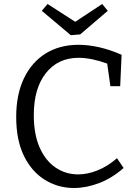

<svg xmlns="http://www.w3.org/2000/svg" viewBox="-20 -931 686 960"><path d="M350 9Q270 9 204 -32Q138 -73 99.5 -152Q61 -231 61 -346Q61 -459 100 -540Q139 -621 209 -664Q279 -707 372 -707Q421 -707 475 -695Q529 -683 588 -657L581 -500H532L516 -613Q478 -627 441.5 -634.5Q405 -642 373 -642Q270 -642 209.5 -565.5Q149 -489 149 -356Q149 -260 178 -194Q207 -128 257.5 -93.5Q308 -59 371 -59Q417 -59 467.5 -79Q518 -99 565 -140L598 -91Q540 -40 475.5 -15.5Q411 9 350 9ZM491 -911 519 -877 381 -759 334 -755 189 -877 218 -911 356 -822Z"/></svg>

Font: Bitter
Style: Regular
Weight: 400
Designer: Sol Matas, and Bitter project Authors
Foundry: Sol Matas
Version: Version 2.001